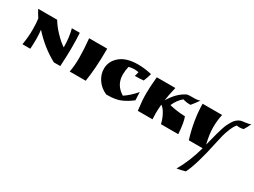

<svg xmlns="http://www.w3.org/2000/svg" viewBox="-61 -1340 3288 2490"><g transform="rotate(30 1583.0 -95.0)"><path d="M646 -500Q652 -395 652 -278.5Q652 -162 642 0H546Q352 -104 190 -283Q198 -216 198 -145.5Q198 -75 193 0H76Q96 -123 96 -227.5Q96 -332 86 -393Q46 -453 23 -500H307Q349 -428 421.5 -351.5Q494 -275 560 -232Q560 -378 527 -500Z M1056 -500V-473Q1056 -209 1023 0H783Q802 -92 802 -212.5Q802 -333 786 -500Z M1560 -439Q1525 -445 1492.5 -445Q1460 -445 1414 -434Q1399 -371 1399 -311Q1399 -156 1537 -73Q1629 -134 1703 -225Q1706 -185 1708 -103Q1634 -45 1557 -12Q1480 21 1365 21H1342Q1252 -18 1200.5 -94Q1149 -170 1149 -254Q1149 -366 1241 -444.5Q1333 -523 1508 -523Q1606 -523 1713 -498Q1697 -435 1673 -379Q1610 -373 1543 -373Q1553 -401 1560 -439Z M2313 -507H2346Q2410 -507 2441 -522Q2397 -457 2356 -409H2340Q2289 -409 2241 -425Q2173 -369 2132 -276Q2238 -249 2368 -244Q2398 -168 2409 0H2150Q2133 -74 2098.5 -136.5Q2064 -199 2027 -222Q2020 -140 2020 -90Q2020 -40 2023 0H1803Q1784 -147 1784 -248.5Q1784 -350 1799 -500H2077Q2047 -376 2036 -292Q2081 -366 2130.5 -416.5Q2180 -467 2248 -502Q2274 -507 2313 -507Z M3110 -481Q3076 -473 3053 -473Q3030 -473 3009 -476Q2978 -439 2953 -377Q2928 -315 2915.5 -266Q2903 -217 2888 -146Q2812 216 2736 368Q2686 383 2612 397Q2712 226 2774 0H2567Q2488 -256 2485 -500H2777Q2756 -407 2756 -302.5Q2756 -198 2790 -64Q2797 -91 2814 -158.5Q2831 -226 2839 -255Q2847 -284 2863.5 -337Q2880 -390 2893.5 -416.5Q2907 -443 2927 -476Q2963 -535 3022 -556Q3039 -561 3091 -566.5Q3143 -572 3166 -587Q3139 -525 3110 -481Z"/></g></svg>

Font: Ruslan Display
Style: Regular
Weight: 400
Version: Version 1.000